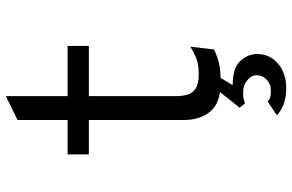

<svg xmlns="http://www.w3.org/2000/svg" viewBox="-191 -571 998 656"><g transform="rotate(-90 308.0 -243.0)"><path d="M354.5 12Q285.5 12 255.8 -22.5Q226 -57 226 -114.5V-438.5H108.5V-511H226V-682L307.5 -722V-511H479V-438.5H307.5V-142.5Q307.5 -119 312.8 -101.2Q318 -83.5 334 -73.2Q350 -63 381.5 -63Q418 -63 439.5 -72.5Q461 -82 476.5 -91.5L467 -11Q447 -0.5 421.8 5.8Q396.5 12 354.5 12ZM334 236Q303 236 280 227Q257 218 242 204L290 172Q296 179.5 304.5 181.5Q313 183.5 327 183.5Q348 183.5 363.5 169.5Q379 155.5 379 135Q379 116 361.2 102.2Q343.5 88.5 320 88.5Q296 88.5 283 95.5L268 77L337 -10H383L345 53Q403.5 53 427.5 79Q451.5 105 451.5 136Q451.5 180 418.5 208Q385.5 236 334 236Z"/></g></svg>

Font: Overpass Mono
Style: Regular
Weight: 400
Designer: Delve Withrington, Dave Bailey
Foundry: Delve Fonts LLC
Version: Version 4.000